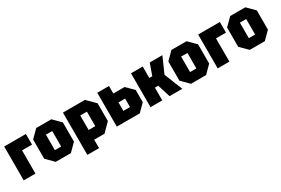

<svg xmlns="http://www.w3.org/2000/svg" viewBox="78 -1586 4025 2751"><g transform="rotate(-30 2090.5 -210.0)"><path d="M38 0V-560H397V-384H232V0Z M447 -121V-439L568 -560H818L939 -439V-121L818 0H568ZM641 -152H745V-408H641Z M1010 140V-560H1374L1507 -427V-133L1374 0H1204V140ZM1314 -400H1204V-160H1314Z M1578 0V-560H1772V-436H1958L2075 -319V-117L1958 0ZM1772 -148H1882V-288H1772Z M2136 0V-560H2330V-371H2379L2446 -560H2655L2541 -301L2662 0H2451L2385 -211H2330V0Z M2684 -121V-439L2805 -560H3055L3176 -439V-121L3055 0H2805ZM2878 -152H2982V-408H2878Z M3247 0V-560H3606V-384H3441V0Z M3656 -121V-439L3777 -560H4027L4148 -439V-121L4027 0H3777ZM3850 -152H3954V-408H3850Z"/></g></svg>

Font: Tektur SemiCondensed ExtraBold
Style: Regular
Weight: 800
Width: 4
Designer: Adam Jagosz
Foundry: Adam Jagosz
Version: Version 1.005;gftools[0.9.30]